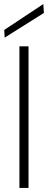

<svg xmlns="http://www.w3.org/2000/svg" viewBox="-20 -929 238 949"><path d="M76 0V-700H121V0ZM3 -743 1 -781 194 -909 197 -865Z"/></svg>

Font: DM Sans 20pt ExtraLight
Style: Regular
Weight: 250
Version: Version 4.004;gftools[0.9.30]